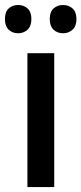

<svg xmlns="http://www.w3.org/2000/svg" viewBox="-39 -756 329 776"><path d="M180.2 0H71.8V-541H180.2ZM-19 -678.7Q-19 -708 -3.9 -721.9Q11.2 -735.8 34.2 -735.8Q57.1 -735.8 72.5 -721.7Q87.9 -707.5 87.9 -678.7Q87.9 -650.9 72.5 -636.2Q57.1 -621.6 34.2 -621.6Q11.2 -621.6 -3.9 -636Q-19 -650.4 -19 -678.7ZM162.1 -678.7Q162.1 -708 177.5 -721.9Q192.9 -735.8 215.8 -735.8Q238.8 -735.8 254.4 -721.7Q270 -707.5 270 -678.7Q270 -650.9 254.4 -636.2Q238.8 -621.6 215.8 -621.6Q192.4 -621.6 177.2 -636.2Q162.1 -650.9 162.1 -678.7Z"/></svg>

Font: Open Sans SemiCondensed SemiBold
Style: Regular
Weight: 600
Width: 4
Designer: Monotype Design Team
Foundry: Monotype Imaging Inc.
Version: Version 3.000